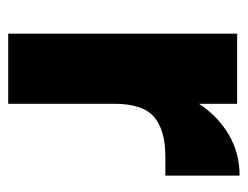

<svg xmlns="http://www.w3.org/2000/svg" viewBox="-88 -516 604 468"><g transform="rotate(90 214.0 -282.0)"><path d="M408 -564V-383H361Q297 -383 265 -355.5Q233 -328 233 -259V0H62V-558H233V-465Q263 -511 308 -537.5Q353 -564 408 -564Z"/></g></svg>

Font: IBM-Poppins
Style: Poppins-Bold
Weight: 700
Designer: Mike Abbink, Paul van der Laan, Pieter van Rosmalen, Ben Mitchell, Mark Frömberg
Foundry: Bold Monday
Version: Version 1.1